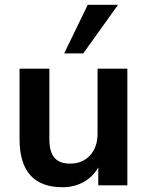

<svg xmlns="http://www.w3.org/2000/svg" viewBox="-20 -777 619 805"><path d="M514 -489V0H392V-75Q369 -35 330 -13.5Q291 8 242 8Q62 8 62 -194V-489H187V-193Q187 -141 208 -116Q229 -91 274 -91Q326 -91 357.5 -125.5Q389 -160 389 -217V-489ZM329 -553H249L348 -757H475Z"/></svg>

Font: wassup Sans
Style: Bold
Weight: 700
Version: Version 2.001